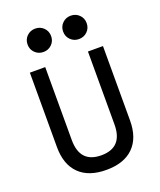

<svg xmlns="http://www.w3.org/2000/svg" viewBox="-159 -971 899 1081"><g transform="rotate(-20 290.0 -430.5)"><path d="M290 12Q184 12 127.5 -44Q71 -100 71 -204V-650H163V-213Q163 -75 291 -75Q419 -75 419 -213V-650H509V-204Q509 -100 452.5 -44Q396 12 290 12ZM184 -733Q154 -733 133.5 -753Q113 -773 113 -803Q113 -833 133.5 -853Q154 -873 184 -873Q213 -873 233.5 -853Q254 -833 254 -803Q254 -773 233.5 -753Q213 -733 184 -733ZM396 -733Q367 -733 346.5 -753Q326 -773 326 -803Q326 -833 346.5 -853Q367 -873 396 -873Q426 -873 446.5 -853Q467 -833 467 -803Q467 -773 446.5 -753Q426 -733 396 -733Z"/></g></svg>

Font: Sometype Mono Medium
Style: Regular
Weight: 500
Monospace: yes
Designer: Ryoichi Tsunekawa
Foundry: Dharma Type
Version: Version 1.000; ttfautohint (v1.8.3)